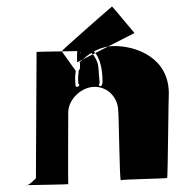

<svg xmlns="http://www.w3.org/2000/svg" viewBox="-20 -711 595 588"><path d="M210 -472C210 -467 211 -457 211 -452C211 -436 230 -451 220 -454C220 -459 219 -467 219 -472C219 -475 221 -489 221 -495C223 -497 225 -500 225 -504V-519C231 -537 229 -553 252 -551C265 -550 272 -534 276 -525C283 -512 282 -487 284 -470C284 -465 285 -463 285 -461V-457C284 -454 281 -450 285 -448C292 -444 294 -455 294 -461C294 -497 287 -534 268 -553C255 -566 232 -558 225 -547C225 -550 226 -552 226 -554C226 -558 226 -566 227 -571C228 -577 218 -578 218 -572C217 -561 216 -555 216 -543V-520L392 -610C392 -609 323 -693 323 -691C321 -690 168 -556 169 -554L212 -494C211 -488 210 -475 210 -472ZM189 -147C189 -146 57 -144 58 -144C67 -140 85 -161 90 -165L92 -552C93 -553 226 -554 226 -555C226 -555 226 -517 225 -518C224 -519 224 -519 223 -519C252 -549 289 -570 330 -570C401 -570 497 -532 497 -425C496 -424 494 -168 492 -166C490 -164 354 -162 350 -159C346 -156 344 -372 342 -371C342 -409 313 -445 270 -445C229 -445 190 -407 189 -368C189 -367 188 -148 189 -147Z"/></svg>

Font: Hussar Wojna
Style: 3
Weight: 400
Designer: Robert Jablonski
Foundry: Cannot Into Space Fonts
Version: Version 1.01